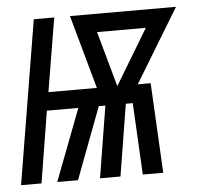

<svg xmlns="http://www.w3.org/2000/svg" viewBox="-69 -564 625 608"><g transform="rotate(-5 243.0 -260.0)"><path d="M-26 0 60 -520H125L86 -286H240L175 -520H512L370 -286H411L426 0H361L349 -228H327L290 0H225L262 -228H241L155 0H89L176 -228H76L39 0ZM305 -286 411 -462H256Z"/></g></svg>

Font: Iosevka Term Curly Oblique
Style: Regular
Weight: 400
Italic angle: -9°
Designer: Belleve Invis
Foundry: Belleve Invis
Version: Version 32.3.0